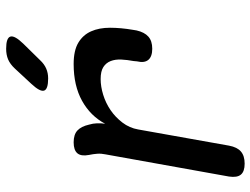

<svg xmlns="http://www.w3.org/2000/svg" viewBox="-118 -708 835 640"><g transform="rotate(-90 300.0 -387.5)"><path d="M75 10Q49 10 38.5 -2.5Q28 -15 32 -42L106 -454Q109 -468 108 -481.5Q107 -495 104 -509Q99 -535 109.5 -547.5Q120 -560 146 -560Q172 -560 185.5 -547.5Q199 -535 205 -509Q209 -496 209.5 -482Q210 -468 208 -455Q234 -504 284.5 -532Q335 -560 407 -560Q452 -560 478 -544.5Q504 -529 516 -502Q528 -475 528 -439Q528 -403 521 -362L519 -350Q513 -324 498.5 -311Q484 -298 458 -298Q432 -298 421 -311Q410 -324 416 -349L417 -360Q421 -381 422 -401Q423 -421 417 -436.5Q411 -452 397 -461Q383 -470 357 -470Q332 -470 304.5 -461.5Q277 -453 253.5 -437Q230 -421 212 -397.5Q194 -374 189 -345L135 -42Q130 -15 115.5 -2.5Q101 10 75 10ZM359 -645Q323 -645 318.5 -658.5Q314 -672 341 -701L392 -756Q407 -772 422.5 -778.5Q438 -785 458 -785Q494 -785 498.5 -771Q503 -757 475 -728L420 -672Q407 -658 392 -651.5Q377 -645 359 -645Z"/></g></svg>

Font: Maple Mono NL Medium
Style: Italic
Weight: 500
Italic angle: -10°
Monospace: yes
Designer: subframe7536
Version: Version 7.000